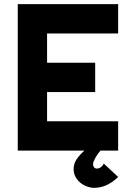

<svg xmlns="http://www.w3.org/2000/svg" viewBox="-20 -720 618 918"><path d="M429.2 178.2Q415 178.2 397.9 172.4Q380.9 166.5 366.2 155.3Q351.6 144 341.8 127Q332 109.9 332 87.9Q332 62 347.4 40Q362.8 18.1 383.8 0H64.9V-700.2H544.9V-560.1H205.1V-419.9H435.1V-279.8H205.1V-140.1H544.9V0H460Q453.1 8.3 446.8 17.3Q440.4 26.4 435.5 35.2Q430.7 43.9 427.7 52Q424.8 60.1 424.8 65.9Q424.8 73.7 429.7 79.8Q434.6 85.9 442.9 85.9Q453.6 85.9 462.9 78.9Q472.2 71.8 476.1 62L544.9 126Q521.5 149.4 492.2 163.8Q462.9 178.2 429.2 178.2Z"/></svg>

Font: Righteous
Style: Regular
Weight: 400
Version: Version 1.000